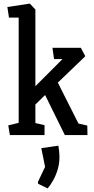

<svg xmlns="http://www.w3.org/2000/svg" viewBox="-20 -752 525 1069"><path d="M35 0 26 -54 84 -68V-654H30L21 -713L146 -732L177 -699V-272L328 -423H281L272 -486H430L455 -439L302 -292L417 -64L466 -53L467 0H341L231 -223L177 -170V-67L228 -55V0ZM192 271 191 261 231 177 210 73 305 59Q306 65 308.5 84Q311 103 311 125Q311 158 301.5 190.5Q292 223 276.5 251Q261 279 245 297Z"/></svg>

Font: Kreon
Style: Regular
Weight: 400
Designer: Julia Petretta
Foundry: Julia Petretta and Eli Heuer
Version: Version 2.002